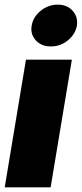

<svg xmlns="http://www.w3.org/2000/svg" viewBox="-28 -801 350 821"><path d="M-7.8 0 83 -545.9H279.3L188.5 0ZM189.5 -602.5Q149.4 -602.1 125.2 -628.4Q101.1 -654.8 107.4 -691.4Q113.8 -729 146.2 -755.1Q178.7 -781.2 218.8 -781.2Q258.8 -781.2 282.5 -755.1Q306.2 -729 300.8 -691.4Q294.4 -654.8 262.2 -628.4Q230 -602.1 189.5 -602.5Z"/></svg>

Font: Inter Tight Black
Style: Italic
Weight: 900
Italic angle: -9.39999°
Designer: Rasmus Andersson
Foundry: rsms
Version: Version 3.004; ttfautohint (v1.8.4.7-5d5b)